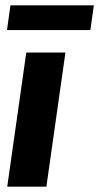

<svg xmlns="http://www.w3.org/2000/svg" viewBox="-20 -696 370 716"><path d="M19 -676H330L317 -584H6ZM78 -500H224L153 0H7Z"/></svg>

Font: Oakes Grotesk Bold
Style: Italic
Weight: 700
Italic angle: -8°
Designer: Samuel Oakes
Foundry: Samuel Oakes
Version: Version 1.000;PS 001.000;hotconv 1.0.88;makeotf.lib2.5.64775